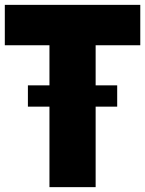

<svg xmlns="http://www.w3.org/2000/svg" viewBox="-31 -770 598 790"><path d="M546.2 -583.8H362.5V-418.8H451.2V-331.2H362.5V0H172.5V-331.2H83.8V-418.8H172.5V-583.8H-11.2V-750H546.2Z"/></svg>

Font: Now Alt Black
Style: Regular
Weight: 900
Designer: Alfredo Marco Pradil
Foundry: Alfredo Marco Pradil
Version: Version 1.002;PS 001.002;hotconv 1.0.88;makeotf.lib2.5.64775